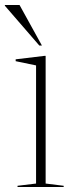

<svg xmlns="http://www.w3.org/2000/svg" viewBox="-46 -752 294 772"><path d="M137.5 -527.5V-14L210 -5V0H24.5V-5L99 -14V-489L17 -506V-513.5L133.5 -527.5ZM122.5 -569H112L-26.5 -729V-732H32.5Z"/></svg>

Font: Newsreader Display ExtraLight
Style: Regular
Weight: 275
Designer: Hugues Gentile
Foundry: Production Type
Version: Version 1.001